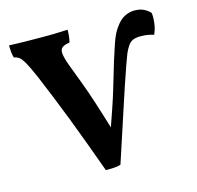

<svg xmlns="http://www.w3.org/2000/svg" viewBox="-102 -792 930 906"><g transform="rotate(-15 363.0 -338.5)"><path d="M306 8Q282 -58 256 -129Q230 -200 203.5 -268.5Q177 -337 152.5 -397Q128 -457 109 -502Q86 -555 72.5 -578Q59 -601 48.5 -608.5Q38 -616 24 -618Q20 -630 18.5 -646Q17 -662 17 -679Q32 -678 58.5 -677.5Q85 -677 116 -676.5Q147 -676 174 -676Q195 -676 210 -676Q225 -676 238.5 -676.5Q252 -677 267 -677.5Q282 -678 303 -679Q303 -660 301 -644.5Q299 -629 296 -618Q272 -615 260 -606Q248 -597 250 -576Q252 -555 267 -514Q285 -467 297.5 -433.5Q310 -400 320 -372Q330 -344 339.5 -314Q349 -284 361 -246Q373 -208 390 -152H371Q394 -218 410 -264.5Q426 -311 436.5 -346.5Q447 -382 456.5 -413.5Q466 -445 477 -482Q491 -526 500.5 -554Q510 -582 518.5 -599.5Q527 -617 536 -629Q558 -661 582 -673Q606 -685 630 -685Q658 -685 677.5 -675Q697 -665 707 -652Q710 -630 706 -600.5Q702 -571 691 -550Q681 -554 664 -557Q647 -560 626 -560Q598 -560 581.5 -549.5Q565 -539 547 -499Q540 -482 527.5 -446.5Q515 -411 495 -352Q475 -293 447 -206Q419 -119 379 1Q365 6 345 7Q325 8 306 8Z"/></g></svg>

Font: Vollkorn
Style: Bold
Weight: 700
Designer: Friedrich Althausen
Foundry: Friedrich Althausen
Version: Version 5.000